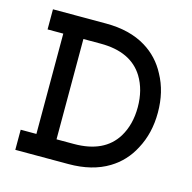

<svg xmlns="http://www.w3.org/2000/svg" viewBox="-82 -592 673 673"><g transform="rotate(15 254.5 -255.0)"><path d="M30 0H223Q309 0 368 -36Q419 -67 447 -121Q479 -180 479 -255Q479 -331 447 -389Q419 -443 368 -474Q309 -510 223 -510H30V-437H87V-73H30ZM160 -73V-437H223Q333 -437 378 -364Q406 -318 406 -255Q406 -192 378 -146Q333 -73 223 -73Z"/></g></svg>

Font: Venice Serif Bold
Style: Regular
Weight: 700
Designer: Bruno Pierini
Foundry: Unio | Creative Solutions
Version: Version 1.000;PS 001.000;hotconv 1.0.70;makeotf.lib2.5.58329